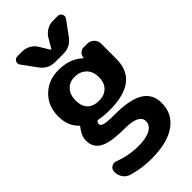

<svg xmlns="http://www.w3.org/2000/svg" viewBox="-301 -859 1139 1139"><g transform="rotate(-45 269.0 -289.5)"><path d="M164.1 -356.4Q164.1 -307.6 189.5 -282.2Q214.8 -256.8 262.7 -256.8Q306.6 -256.8 333.5 -283.2Q360.4 -309.6 360.4 -356.4Q360.4 -405.3 332 -432.6Q303.7 -460 259.8 -460Q215.8 -460 189.9 -432.1Q164.1 -404.3 164.1 -356.4ZM515.6 14.6Q515.6 104.5 444.3 155.8Q373 207 237.3 207Q157.2 207 82 184.6Q56.6 176.8 42 155.3Q27.3 133.8 27.3 107.4V103.5Q27.3 84 43.9 73.2Q54.7 66.4 65.4 66.4Q72.3 66.4 80.1 69.3Q157.2 98.6 237.3 98.6Q304.7 98.6 338.9 78.6Q373 58.6 373 25.4Q373 -33.2 251 -33.2Q249 -33.2 247.1 -33.2Q133.8 -33.2 86.4 -60.1Q39.1 -86.9 39.1 -143.6Q39.1 -183.6 73.2 -226.6Q78.1 -232.4 72.3 -237.3Q24.4 -282.2 24.4 -362.3Q24.4 -448.2 79.6 -502.4Q134.8 -556.6 220.7 -556.6Q314.5 -556.6 373 -502Q374 -501 375.5 -501.5Q377 -502 377 -503.9Q377.9 -521.5 390.6 -533.7Q403.3 -545.9 421.9 -545.9H452.1Q475.6 -545.9 492.7 -528.8Q509.8 -511.7 509.8 -488.3V-359.4Q509.8 -172.9 266.6 -172.9Q216.8 -172.9 180.7 -180.7Q172.9 -182.6 168.9 -177.7Q162.1 -168.9 162.1 -160.2Q162.1 -147.5 182.1 -140.6Q202.1 -133.8 266.6 -133.8Q396.5 -133.8 456.1 -97.2Q515.6 -60.5 515.6 14.6ZM271.5 -675.8Q272.5 -673.8 275.4 -673.8Q278.3 -673.8 279.3 -675.8L315.4 -737.3Q330.1 -759.8 353.5 -772.9Q377 -786.1 403.3 -786.1H443.4Q460.9 -786.1 469.7 -770.5Q472.7 -763.7 472.7 -756.8Q472.7 -748 466.8 -739.3L401.4 -650.4Q367.2 -603.5 309.6 -603.5H240.2Q182.6 -603.5 148.4 -649.4L82 -740.2Q76.2 -748 76.2 -756.8Q76.2 -763.7 79.1 -770.5Q87.9 -786.1 105.5 -786.1H146.5Q172.9 -786.1 196.8 -772.9Q220.7 -759.8 234.4 -737.3Z"/></g></svg>

Font: Gen Jyuu Gothic P Bold
Style: Bold
Weight: 700
Designer: [Source Han Sans]
Ryoko NISHIZUKA  (kana & ideographs); Paul D. Hunt (Latin, Greek & Cyrillic); Wenlong ZHANG  (bopomofo
Version: Version 1.002.20150607